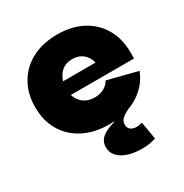

<svg xmlns="http://www.w3.org/2000/svg" viewBox="-182 -721 1044 1089"><g transform="rotate(-30 339.5 -177.0)"><path d="M347 12.5Q249 12.5 177.5 -24.5Q106 -61.5 67.2 -127.5Q28.5 -193.5 28.5 -281.5Q28.5 -369.5 67 -436.2Q105.5 -503 175.8 -540.2Q246 -577.5 341.5 -577.5Q437 -577.5 506.8 -540.2Q576.5 -503 614.5 -436.2Q652.5 -369.5 652.5 -281.5Q652.5 -269.5 652.5 -259.8Q652.5 -250 652 -241.5H455Q456 -252 456.2 -263.2Q456.5 -274.5 456.5 -287.5Q456.5 -326.5 443.2 -354.8Q430 -383 405.2 -398.5Q380.5 -414 346 -414Q312 -414 286.8 -398Q261.5 -382 247.5 -352.2Q233.5 -322.5 233.5 -281.5Q233.5 -246 247.8 -219Q262 -192 288 -176.5Q314 -161 350 -161Q385 -161 411 -175.5Q437 -190 450.5 -214.5L644.5 -165Q612.5 -82.5 534.8 -35Q457 12.5 347 12.5ZM156 -241.5V-330.5H508.5L514.5 -241.5ZM509 96 528.5 211.5Q511 216.5 490.2 220.8Q469.5 225 438 225Q388 225 348.2 212.5Q308.5 200 285.2 175.5Q262 151 262 114.5Q262 78.5 289.2 54.2Q316.5 30 375.5 14.5L369 -23.5L500 -18Q458.5 0 438.8 16.5Q419 33 419 57.5Q419 79 433.2 90.5Q447.5 102 470.5 102Q480.5 102 490.2 100Q500 98 509 96Z"/></g></svg>

Font: Hepta Slab ExtraLight ExtraBold
Style: Regular
Weight: 800
Version: Version 1.102